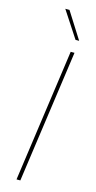

<svg xmlns="http://www.w3.org/2000/svg" viewBox="-137 -938 489 975"><g transform="rotate(15 107.0 -450.5)"><path d="M62 0 160 -697H180L82 0ZM168 -762 77 -901H99L187 -762Z"/></g></svg>

Font: Hanken Grotesk Thin
Style: Italic
Weight: 250
Italic angle: -8°
Designer: Alfredo Marco Pradil
Foundry: Hanken Design Co.
Version: Version 3.013